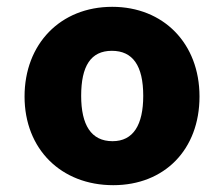

<svg xmlns="http://www.w3.org/2000/svg" viewBox="-20 -534 657 563"><path d="M312 9C462 9 565 -95 565 -251C565 -407 459 -514 309 -514C157 -514 52 -405 52 -251C52 -97 159 9 312 9ZM310 -120C247 -120 218 -168 218 -253C218 -340 246 -385 308 -385C369 -385 400 -342 400 -253C400 -168 371 -120 310 -120Z"/></svg>

Font: Noto Sans Armenian Extra
Style: Regular
Weight: 800
Designer: Monotype Design Team
Foundry: Monotype Imaging Inc.
Version: Version 1.901